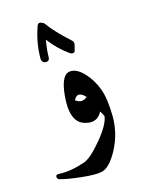

<svg xmlns="http://www.w3.org/2000/svg" viewBox="-210 -678 766 990"><g transform="rotate(-20 172.5 -182.5)"><path d="M231.4 -156.7Q194.3 -203.6 168.9 -161.1Q199.2 -132.8 231.4 -156.7ZM128.4 -204.1Q148.4 -311 196.3 -309.6Q232.9 -308.6 267.1 -264.4Q301.3 -220.2 315.9 -164.8Q330.6 -109.4 323.5 -18.1Q316.4 73.2 266.1 151.4Q215.8 228.5 171.4 233.4Q137.2 237.3 63.5 222.7Q-7.3 208.5 -44.9 194.3Q-57.1 189.9 -56.2 177.5Q-55.2 165 -39.1 167.5Q21.5 176.8 102.5 156.7Q140.6 147.5 208.5 78.9Q276.4 10.3 284.2 -32.7Q280.3 -43.9 271 -62Q237.8 -8.3 173.8 -35.2Q102.1 -64.9 128.4 -204.1ZM117.7 -417Q115.7 -396.5 97.7 -397Q79.6 -397.5 75.7 -415Q74.7 -420.9 75.7 -428.7Q84.5 -513.2 120.6 -589.8Q128.4 -603.5 141.4 -596.7Q154.3 -589.8 155.8 -587.9Q189 -531.2 257.8 -457.5Q270 -445.8 265.1 -430.7L254.9 -401.4Q252 -393.6 243.9 -392.6Q235.8 -391.6 225.6 -399.9Q173.8 -443.4 134.8 -505.9Q120.1 -449.7 117.7 -417Z"/></g></svg>

Font: Amiri
Style: Bold Slanted
Weight: 700
Italic angle: 9°
Designer: Khaled Hosny
Version: Version 000.107